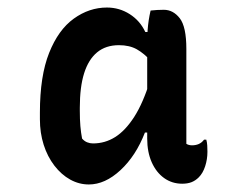

<svg xmlns="http://www.w3.org/2000/svg" viewBox="-20 -780 640 510"><path d="M216 -290Q190 -290 166.5 -303Q143 -316 124.5 -340Q106 -364 96 -395.5Q86 -427 86 -463V-481Q86 -578 110.5 -639.5Q135 -701 176 -730.5Q217 -760 264 -760Q297 -760 324.5 -742.5Q352 -725 366 -695H378L383 -616Q363 -638 343.5 -649Q324 -660 296 -660Q261 -660 238 -641Q215 -622 203.5 -585.5Q192 -549 192 -494V-486Q192 -462 193.5 -445Q195 -428 198 -412Q204 -405 211.5 -402Q219 -399 227 -399Q259 -399 286 -416Q313 -433 336.5 -469.5Q360 -506 379 -567L376 -428H365Q341 -366 300 -328Q259 -290 216 -290ZM528 -409Q530 -402 530.5 -393.5Q531 -385 531 -377Q531 -357 525 -338.5Q519 -320 508 -309Q499 -300 488.5 -296Q478 -292 464 -292Q437 -292 416 -307Q395 -322 383 -349Q371 -376 371 -412Q371 -454 371 -496.5Q371 -539 371 -581.5Q371 -624 371 -665Q371 -684 372 -698.5Q373 -713 375 -726Q377 -739 380 -752Q389 -753 397.5 -753.5Q406 -754 415 -754Q440 -754 457.5 -731.5Q475 -709 475 -650Q475 -609 475 -566.5Q475 -524 475 -482.5Q475 -441 475 -398Q478 -396 482 -395Q486 -394 490 -394Q500 -394 508 -397.5Q516 -401 522 -409Z"/></svg>

Font: Recursive Monospace Casual SemiBold
Style: Regular
Weight: 600
Version: Version 1.047